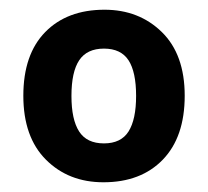

<svg xmlns="http://www.w3.org/2000/svg" viewBox="-20 -742 428 395"><path d="M360 -545Q360 -460.2 315 -413.6Q270 -367 192.8 -367Q121 -367 74.5 -413.5Q28 -460 28 -545Q28 -630 73 -676Q118 -722 195 -722Q266 -722 313 -676Q360 -630 360 -545ZM127 -544.7Q127 -496 142.8 -471.5Q158.6 -447 193.8 -447Q229 -447 244.5 -471.6Q260 -496.3 260 -544.7Q260 -594 244.4 -618Q228.7 -642 193.9 -642Q159 -642 143 -618.1Q127 -594.2 127 -544.7Z"/></svg>

Font: Noto Sans Bamum
Style: Regular
Weight: 400
Designer: Monotype Design Team
Foundry: Monotype Imaging Inc.
Version: Version 2.001